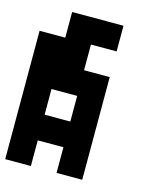

<svg xmlns="http://www.w3.org/2000/svg" viewBox="-113 -701 726 903"><g transform="rotate(15 250.0 -250.0)"><path d="M375 -625V-500H250V-375H375V125H250V0H125V125H0V-500H125V-625ZM125 -250V-125H250V-250Z"/></g></svg>

Font: Bytesized
Style: Regular
Weight: 400
Monospace: yes
Designer: baltdev
Version: Version 1.000